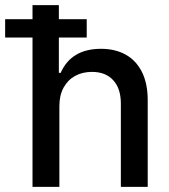

<svg xmlns="http://www.w3.org/2000/svg" viewBox="-63 -727 657 747"><path d="M168 0H63.5V-581.1H-43V-652.3H63.5V-707H166V-652.3H274.4V-581.1H166V-443.4H172.9Q214.4 -537.1 330.1 -537.1Q385.3 -537.1 426 -514.4Q466.8 -491.7 489.3 -446.8Q511.7 -401.9 511.7 -336.9V0H407.2V-324.2Q407.2 -382.8 377.4 -415Q347.7 -447.3 294.9 -447.3Q257.8 -447.3 229.2 -431.6Q200.7 -416 184.3 -386Q168 -356 168 -314.5Z"/></svg>

Font: Pretendard JP Medium
Style: Regular
Weight: 500
Designer: Base glyphs from Inter by Rasmus Andersson; Hangeul glyphs from Noto Sans CJK(Source Han Sans) by Jang Soo-young and Kan
Foundry: Kil Hyung-jin
Version: Version 1.309